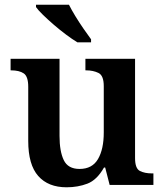

<svg xmlns="http://www.w3.org/2000/svg" viewBox="-20 -786 696 816"><path d="M263 10Q185 10 142.5 -38Q100 -86 100 -187V-417Q100 -461 81 -474Q62 -487 27 -487H25V-536H233V-208Q233 -143 251 -105.5Q269 -68 318 -68Q372 -68 396.5 -110Q421 -152 421 -223V-420Q421 -465 398.5 -476Q376 -487 346 -487H343V-536H554V-114Q554 -70 574.5 -59.5Q595 -49 626 -49H632V0H446L427 -74H422Q392 -21 351.5 -5.5Q311 10 263 10ZM309 -606Q286 -620 260 -639.5Q234 -659 208.5 -681Q183 -703 162.5 -723Q142 -743 133 -756V-766H273Q284 -744 300.5 -717Q317 -690 335 -664Q353 -638 367 -619V-606Z"/></svg>

Font: Noto Naskh Arabic SemiBold
Style: Regular
Weight: 600
Designer: Monotype Design Team, David Williams, Mohamad Dakak and Nizar Qandah
Foundry: Monotype Imaging Inc.
Version: Version 2.016